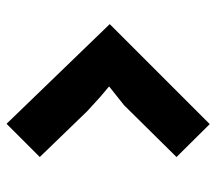

<svg xmlns="http://www.w3.org/2000/svg" viewBox="-58 -708 676 601"><g transform="rotate(-90 280.5 -407.0)"><path d="M506 -402 193 -89 90 -193 252 -357 311 -404 279 -431 234 -472 90 -621 194 -725Z"/></g></svg>

Font: TypoPRO Sinkin Sans
Style: 700 Bold
Weight: 700
Designer: Keith Bates
Foundry: K-Type
Version: Sinkin Sans (version 1.0)  by Keith Bates   •   © 2014   www